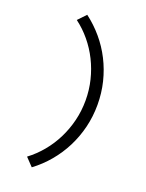

<svg xmlns="http://www.w3.org/2000/svg" viewBox="-151 -810 723 953"><g transform="rotate(20 210.5 -334.0)"><path d="M277.8 -334Q277.8 -389.2 265.1 -440.9Q252.4 -492.7 229.2 -539.1Q206.1 -585.4 173.3 -625Q140.6 -664.6 100.1 -694.8L140.1 -736.8Q186 -702.1 223.1 -658.2Q260.3 -614.3 286.4 -562.7Q312.5 -511.2 326.7 -453.6Q340.8 -396 340.8 -334Q340.8 -272 326.7 -214.4Q312.5 -156.7 286.4 -105.2Q260.3 -53.7 223.1 -9.5Q186 34.7 140.1 68.8L100.1 26.9Q140.6 -3.4 173.3 -43Q206.1 -82.5 229.2 -128.9Q252.4 -175.3 265.1 -227.1Q277.8 -278.8 277.8 -334Z"/></g></svg>

Font: Syncopate
Style: Regular
Weight: 400
Width: 7
Version: Version 001.001